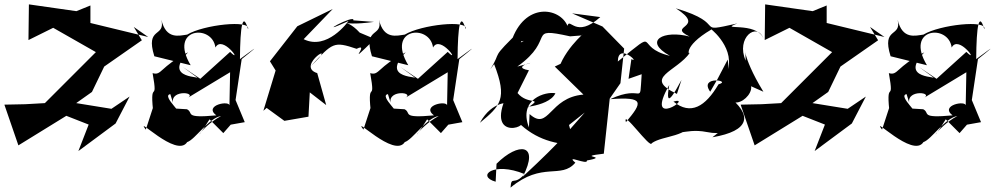

<svg xmlns="http://www.w3.org/2000/svg" viewBox="-60 -622 4554 877"><path d="M226 -107 360 -202 416 -318 588 -438 551 -499 617 -453 353 -517V-597L289 -571L72 -602L70 -439L183 -495L434 -352L379 -385L145 -151L56 -146L-40 -144L24 42L243 -93L345 -53L298 68L468 -58L532 -181L449 -125L165 -171Z M1058 -64 1016 -165 1044 -352C1090 -389 1149 -436 1036 -352C1037 -506 1049 -570 1073 -489C1087 -533 869 -509 795 -464C758 -459 699 -440 677 -532C697 -449 602 -502 645 -365L811 -324C708 -495 910 -514 924 -405C956 -466 1053 -325 991 -385L855 -262L775 -316L849 -262C872 -275 678 -256 799 -383C670 -317 679 -275 637 -288C665 -132 618 -283 643 -85C651 -184 652 -168 606 -30C551 -103 747 103 795 27C831 16 894 -84 950 -92C847 -37 813 60 897 -77L960 -14C1046 -112 1044 -106 957 -46ZM730 -153C719 -215 847 -200 794 -173L991 -292L988 -138C994 -166 867 -142 928 -95C776 -81 827 -106 794 -123L728 -127C797 -86 673 -185 718 -192Z M1554 -529C1564 -561 1362 -448 1532 -526C1529 -522 1434 -390 1327 -443L1460 -581L1298 -502L1173 -342L1199 -300L1143 -116L1158 -129L1239 -70L1349 -89L1355 -200L1430 -142L1389 -288C1284 -321 1501 -452 1360 -320C1460 -428 1464 -434 1569 -399C1637 -434 1504 -299 1652 -444L1583 -473C1511 -553 1464 -496 1648 -522Z M2052 -64 2010 -165 2038 -352C2084 -389 2143 -436 2030 -352C2031 -506 2043 -570 2067 -489C2081 -533 1863 -509 1789 -464C1752 -459 1693 -440 1671 -532C1691 -449 1596 -502 1639 -365L1805 -324C1702 -495 1904 -514 1918 -405C1950 -466 2047 -325 1985 -385L1849 -262L1769 -316L1843 -262C1866 -275 1672 -256 1793 -383C1664 -317 1673 -275 1631 -288C1659 -132 1612 -283 1637 -85C1645 -184 1646 -168 1600 -30C1545 -103 1741 103 1789 27C1825 16 1888 -84 1944 -92C1841 -37 1807 60 1891 -77L1954 -14C2040 -112 2038 -106 1951 -46ZM1724 -153C1713 -215 1841 -200 1788 -173L1985 -292L1982 -138C1988 -166 1861 -142 1922 -95C1770 -81 1821 -106 1788 -123L1722 -127C1791 -86 1667 -185 1712 -192Z M2539 -51 2611 -108C2525 -13 2520 6 2328 185C2407 33 2308 26 2208 126L2204 208C2114 183 2193 114 2336 173C2287 230 2276 177 2272 235C2417 114 2503 198 2568 121C2519 80 2625 135 2621 111C2732 91 2562 96 2698 80L2729 -208L2710 -150L2774 -242L2791 -400L2692 -501L2553 -561L2682 -544C2569 -443 2543 -545 2532 -504C2497 -588 2336 -615 2275 -431C2397 -434 2370 -458 2319 -428C2346 -490 2257 -386 2326 -493C2169 -341 2238 -397 2179 -305L2197 -329C2259 -170 2226 -139 2132 -61C2190 -168 2276 -149 2240 -151C2174 38 2413 -62 2290 -81C2370 8 2463 36 2564 40ZM2590 -373 2474 -318 2605 -190C2447 -177 2448 -21 2359 -101L2356 -40C2306 -171 2434 -205 2477 -196C2444 -126 2269 -131 2353 -132C2423 -180 2351 -140 2304 -197L2356 -301C2252 -319 2455 -356 2303 -318C2484 -447 2339 -501 2544 -456L2595 -460C2646 -501 2529 -418 2492 -309Z M2811 -262 2871 -283C2860 -127 2883 -242 2727 -169C2886 -181 2875 -154 2799 -64C2781 -127 2912 62 2917 32C2969 -5 3087 6 3106 -74C3004 23 3059 -41 3168 -19C3307 10 3327 -105 3194 5C3366 -24 3381 -96 3261 -187C3302 -80 3462 -266 3301 -259L3427 -203C3320 -377 3346 -432 3346 -345C3300 -449 3398 -525 3428 -445C3396 -527 3216 -479 3308 -515C3100 -468 3274 -511 3027 -584C3171 -492 2982 -507 3090 -455C2973 -486 2874 -437 3000 -367C2830 -407 2963 -503 2762 -341C2763 -431 2867 -328 2824 -352ZM3218 -262 3184 -203C3130 -278 3287 -254 3222 -237C3162 -135 3095 -94 3016 -158C3113 -186 2879 -26 2997 -234C2975 -113 3022 -200 3053 -257L3032 -193C2873 -268 3031 -294 3092 -382C3089 -361 3053 -407 3189 -487C3168 -506 3296 -414 3265 -306C3239 -298 3275 -267 3264 -350Z M3589 -107 3723 -202 3779 -318 3951 -438 3914 -499 3980 -453 3716 -517V-597L3652 -571L3435 -602L3433 -439L3546 -495L3797 -352L3742 -385L3508 -151L3419 -146L3323 -144L3387 42L3606 -93L3708 -53L3661 68L3831 -58L3895 -181L3812 -125L3528 -171Z M4421 -64 4379 -165 4407 -352C4453 -389 4512 -436 4399 -352C4400 -506 4412 -570 4436 -489C4450 -533 4232 -509 4158 -464C4121 -459 4062 -440 4040 -532C4060 -449 3965 -502 4008 -365L4174 -324C4071 -495 4273 -514 4287 -405C4319 -466 4416 -325 4354 -385L4218 -262L4138 -316L4212 -262C4235 -275 4041 -256 4162 -383C4033 -317 4042 -275 4000 -288C4028 -132 3981 -283 4006 -85C4014 -184 4015 -168 3969 -30C3914 -103 4110 103 4158 27C4194 16 4257 -84 4313 -92C4210 -37 4176 60 4260 -77L4323 -14C4409 -112 4407 -106 4320 -46ZM4093 -153C4082 -215 4210 -200 4157 -173L4354 -292L4351 -138C4357 -166 4230 -142 4291 -95C4139 -81 4190 -106 4157 -123L4091 -127C4160 -86 4036 -185 4081 -192Z"/></svg>

Font: Asimov Silicon
Style: Regular
Weight: 400
Designer: Google
Version: Version 2.000980; 2014